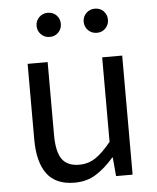

<svg xmlns="http://www.w3.org/2000/svg" viewBox="-55 -814 716 873"><g transform="rotate(-5 303.5 -377.0)"><path d="M250.7 13.4Q164.6 13.4 124.5 -40.9Q84.3 -95.1 84.3 -199.3V-543.4H175.7V-210.3Q175.7 -134.6 199.9 -100.3Q224.2 -66 278.3 -66Q319.9 -66 353 -88.1Q386 -110.1 424.5 -157.6V-543.4H515.9V0H440.4L432.9 -85.3H430.1Q392.1 -40.9 349.5 -13.7Q306.9 13.4 250.7 13.4ZM194.9 -656.5Q171.9 -656.5 155.9 -672.7Q139.8 -688.9 139.8 -711.7Q139.8 -734.8 155.9 -750.8Q171.9 -766.8 194.9 -766.8Q219.5 -766.8 235.1 -750.8Q250.6 -734.8 250.6 -711.7Q250.6 -688.9 235.1 -672.7Q219.5 -656.5 194.9 -656.5ZM410.5 -656.5Q386.9 -656.5 370.8 -672.7Q354.8 -688.9 354.8 -711.7Q354.8 -734.8 370.8 -750.8Q386.9 -766.8 410.5 -766.8Q434.4 -766.8 450 -750.8Q465.6 -734.8 465.6 -711.7Q465.6 -688.9 450 -672.7Q434.4 -656.5 410.5 -656.5Z"/></g></svg>

Font: Noto Sans SC Thin
Style: Regular
Weight: 100
Designer: Ryoko NISHIZUKA 西塚涼子 (kana, bopomofo & ideographs); Paul D. Hunt (Latin, Greek & Cyrillic); Sandoll Communications 산돌커뮤니
Foundry: Adobe
Version: Version 2.004-H2;hotconv 1.0.118;makeotfexe 2.5.65603